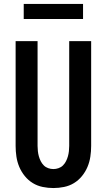

<svg xmlns="http://www.w3.org/2000/svg" viewBox="-20 -943 540 971"><path d="M250 8Q223 8 196 2.5Q169 -3 146 -17Q123 -31 105.5 -52.5Q88 -74 77.5 -99Q67 -124 63 -151Q59 -178 59 -205V-735H170V-205Q170 -192 171.5 -178.5Q173 -165 176.5 -152.5Q180 -140 186 -128Q192 -116 201.5 -106.5Q211 -97 224 -92.5Q237 -88 250 -88Q263 -88 276 -92.5Q289 -97 298.5 -106.5Q308 -116 314 -128Q320 -140 323.5 -152.5Q327 -165 328.5 -178.5Q330 -192 330 -205V-735H441V-205Q441 -178 437 -151Q433 -124 422.5 -99Q412 -74 394.5 -52.5Q377 -31 354 -17Q331 -3 304 2.5Q277 8 250 8ZM100 -847V-923H400V-847Z"/></svg>

Font: Iosevka Term
Style: Bold
Weight: 700
Monospace: yes
Designer: Belleve Invis
Foundry: Belleve Invis
Version: Version 30.0.1